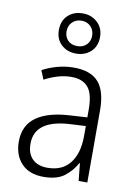

<svg xmlns="http://www.w3.org/2000/svg" viewBox="-91 -868 664 937"><g transform="rotate(10 241.5 -399.5)"><path d="M246 -541Q329 -541 368 -497Q407 -453 407 -358V0H364L355 -87H353Q329 -44 292.5 -17Q256 10 191 10Q120 10 81.5 -31Q43 -72 43 -139Q43 -219 100.5 -260.5Q158 -302 268 -308L352 -313V-352Q352 -430 324.5 -462Q297 -494 242 -494Q209 -494 176 -484.5Q143 -475 109 -457L91 -501Q124 -519 164 -530Q204 -541 246 -541ZM274 -266Q101 -256 101 -139Q101 -89 128 -63Q155 -37 202 -37Q275 -37 313 -85Q351 -133 352 -217V-270ZM243 -610Q199 -610 170 -637Q141 -664 141 -709Q141 -755 169.5 -782Q198 -809 243 -809Q286 -809 315.5 -781.5Q345 -754 345 -710Q345 -664 316 -637Q287 -610 243 -610ZM243 -647Q271 -647 288.5 -664.5Q306 -682 306 -709Q306 -737 288 -755Q270 -773 243 -773Q215 -773 197 -755Q179 -737 179 -709Q179 -682 196 -664.5Q213 -647 243 -647Z"/></g></svg>

Font: Noto Sans Myanmar UI SemiCondensed Light
Style: Regular
Weight: 300
Width: 4
Designer: Monotype Design Team
Foundry: Monotype Imaging Inc.
Version: Version 2.103; ttfautohint (v1.8.4.7-5d5b)